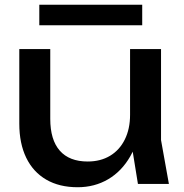

<svg xmlns="http://www.w3.org/2000/svg" viewBox="-20 -772 772 806"><path d="M61 -253V-566H191V-273Q191 -185 231 -139.5Q271 -94 348 -94Q402 -94 442 -118Q482 -142 504 -186.5Q526 -231 526 -290L571 -265Q563 -179 527 -116Q491 -53 434 -19.5Q377 14 306 14Q229 14 174 -18Q119 -50 90 -110Q61 -170 61 -253ZM526 -204V-566H656V-184L689 0H559ZM145 -752H577V-666H145Z"/></svg>

Font: Unbounded Variable
Style: Regular
Weight: 400
Designer: Luke Prowse, Jean-Baptiste Morizot, Fátima Lázaro, Florian Runge
Foundry: NaN
Version: Version 1.600;FEAKit 1.0